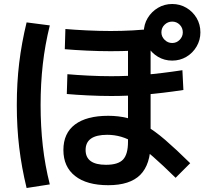

<svg xmlns="http://www.w3.org/2000/svg" viewBox="-20 -875 1040 960"><path d="M521 51Q414 51 355.5 5Q297 -41 297 -125Q297 -209 355 -252.5Q413 -296 521 -296Q572 -296 616 -285Q660 -274 706 -248Q752 -222 806 -175.5Q860 -129 931 -59L858 14Q794 -49 746 -91Q698 -133 659.5 -157Q621 -181 586.5 -191Q552 -201 516 -201Q408 -201 408 -125Q408 -51 510 -51Q571 -51 595.5 -77.5Q620 -104 620 -166V-677H733V-160Q733 -53 681.5 -1Q630 51 521 51ZM533 -619Q476 -619 413 -622Q350 -625 304 -629L307 -730Q352 -726 414.5 -723Q477 -720 534 -720Q588 -720 643.5 -723Q699 -726 761 -733L764 -631Q702 -624 645.5 -621.5Q589 -619 533 -619ZM536 -395Q481 -395 419.5 -398Q358 -401 314 -405L317 -504Q361 -500 421 -497Q481 -494 536 -494Q618 -494 702.5 -501Q787 -508 892 -524L897 -425Q790 -409 704.5 -402Q619 -395 536 -395ZM841 -572Q802 -572 770 -591Q738 -610 718.5 -642.5Q699 -675 699 -713Q699 -753 718.5 -785Q738 -817 770 -836Q802 -855 841 -855Q880 -855 912 -836Q944 -817 963 -785Q982 -753 982 -713Q982 -675 963 -642.5Q944 -610 912 -591Q880 -572 841 -572ZM841 -660Q863 -660 878.5 -676Q894 -692 894 -713Q894 -736 878.5 -751.5Q863 -767 841 -767Q819 -767 803 -751.5Q787 -736 787 -713Q787 -692 803 -676Q819 -660 841 -660ZM113 65Q88 -38 76 -138Q64 -238 64 -350Q64 -461 76 -560.5Q88 -660 113 -763L229 -748Q205 -651 194 -553.5Q183 -456 183 -350Q183 -244 194 -146Q205 -48 229 47Z"/></svg>

Font: M PLUS 2 SemiBold
Style: Regular
Weight: 600
Designer: Coji Morishita
Foundry: UNDERFOREST DESIGN
Version: Version 1.001